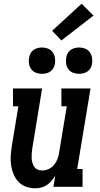

<svg xmlns="http://www.w3.org/2000/svg" viewBox="-20 -1007 540 1035"><path d="M170 8Q144 8 119.5 -1Q95 -10 78.5 -28Q62 -46 52.5 -69.5Q43 -93 39.5 -118Q36 -143 38 -169.5Q40 -196 44 -222L79 -434H50V-530H207L154 -207Q152 -194 151 -180.5Q150 -167 150.5 -154.5Q151 -142 154.5 -130Q158 -118 164.5 -108Q171 -98 182.5 -93Q194 -88 207 -88Q225 -88 241.5 -95.5Q258 -103 270 -116.5Q282 -130 288.5 -146.5Q295 -163 298 -180L340 -434H311V-530H468L396 -96H425V0H268L278 -60Q269 -46 258 -32.5Q247 -19 232.5 -9.5Q218 0 202 4Q186 8 170 8ZM406 -609Q389 -609 373.5 -615Q358 -621 348.5 -634Q339 -647 336.5 -663.5Q334 -680 337 -697Q339 -709 345 -720Q351 -731 361 -738Q371 -745 383 -748Q395 -751 406 -751Q423 -751 438.5 -745Q454 -739 463.5 -726Q473 -713 476 -696.5Q479 -680 476 -663Q474 -651 468 -640Q462 -629 452 -622Q442 -615 430 -612Q418 -609 406 -609ZM206 -609Q189 -609 173.5 -615Q158 -621 148.5 -634Q139 -647 136.5 -663.5Q134 -680 137 -697Q139 -709 145 -720Q151 -731 161 -738Q171 -745 183 -748Q195 -751 206 -751Q223 -751 238.5 -745Q254 -739 263.5 -726Q273 -713 276 -696.5Q279 -680 276 -663Q274 -651 268 -640Q262 -629 252 -622Q242 -615 230 -612Q218 -609 206 -609ZM311 -789 261 -841 420 -987 484 -923Z"/></svg>

Font: Iosevka Slab Oblique
Style: Bold
Weight: 700
Italic angle: -9°
Monospace: yes
Designer: Belleve Invis
Foundry: Belleve Invis
Version: Version 11.1.1; ttfautohint (v1.8.3)